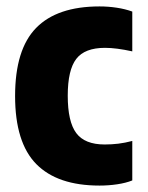

<svg xmlns="http://www.w3.org/2000/svg" viewBox="-20 -569 461 598"><path d="M290 9Q159 9 93 -58Q27 -125 27 -270Q27 -415 92.5 -482Q158 -549 290 -549Q317 -549 343.5 -545Q370 -541 392 -533V-409Q342 -420 307 -420Q244 -420 217.5 -385.5Q191 -351 191 -271Q191 -190 217.5 -154.5Q244 -119 306 -119Q328 -119 348.5 -121.5Q369 -124 392 -130V-7Q372 1 345 5Q318 9 290 9Z"/></svg>

Font: Encode Sans Compressed
Style: ExtraBold
Weight: 800
Designer: Pablo Impallari, Andres Torresi
Foundry: Pablo Impallari, Andres Torresi
Version: Version 1.000; ttfautohint (v1.00) -l 8 -r 50 -G 200 -x 14 -